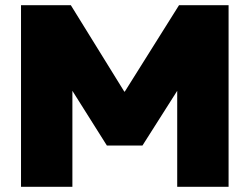

<svg xmlns="http://www.w3.org/2000/svg" viewBox="-20 -720 962 740"><path d="M61 0V-700H253L459 -367H461L670 -700H861V0H663V-370L529 -159H392L259 -370V0Z"/></svg>

Font: REM ExtraBold
Style: Regular
Weight: 800
Designer: Octavio Pardo
Foundry: Ashler Design
Version: Version 1.005;gftools[0.9.28]